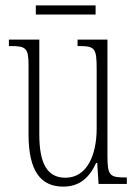

<svg xmlns="http://www.w3.org/2000/svg" viewBox="-20 -683 509 713"><path d="M113 -629H335V-663H113ZM215 10C275 10 312 -23 337 -78H341L346 0H451V-24H448C389 -24 379 -29 379 -103V-536H268V-512H271C333 -512 339 -505 339 -425V-206C339 -107 303 -23 223 -23C155 -23 126 -76 126 -184V-536H13V-512H17C76 -512 86 -506 86 -440V-184C86 -45 133 10 215 10Z"/></svg>

Font: Noto Serif Lao ExtraCondensed ExtraLight
Style: Regular
Weight: 200
Width: 2
Designer: Monotype Design Team
Foundry: Monotype Imaging Inc.
Version: Version 2.003